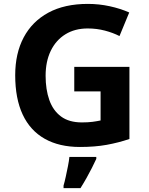

<svg xmlns="http://www.w3.org/2000/svg" viewBox="-20 -744 764 985"><path d="M361 -401H644V-31Q588 -12 527.5 -1Q467 10 390 10Q284 10 209.5 -32Q135 -74 96.5 -156Q58 -238 58 -358Q58 -470 101.5 -552Q145 -634 228 -679Q311 -724 431 -724Q488 -724 543 -712Q598 -700 643 -680L593 -559Q560 -576 518 -587Q476 -598 430 -598Q364 -598 315.5 -568Q267 -538 240.5 -483.5Q214 -429 214 -355Q214 -285 233 -231Q252 -177 293 -146.5Q334 -116 400 -116Q432 -116 454.5 -119Q477 -122 496 -126V-275H361ZM474 71Q464 93 451.5 117.5Q439 142 424.5 168Q410 194 393 221H306V208Q312 188 317.5 162Q323 136 328.5 109Q334 82 336 61H474Z"/></svg>

Font: Noto Sans Bassa Vah
Style: Regular
Weight: 400
Designer: Monotype Design Team
Foundry: Monotype Imaging Inc.
Version: Version 2.002